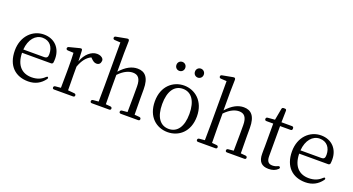

<svg xmlns="http://www.w3.org/2000/svg" viewBox="-51 -1460 3924 2132"><g transform="rotate(20 1910.5 -394.0)"><path d="M303 18C387 18 450 -17 495 -79C502 -89 502 -96 496 -102C490 -107 483 -104 474 -95C436 -58 387 -38 324 -38C214 -38 136 -106 133 -258H475C486 -258 495 -263 498 -275C500 -288 501 -304 501 -322C501 -442 423 -532 294 -532C163 -532 49 -426 49 -256C49 -72 156 18 303 18ZM134 -297C143 -419 209 -493 292 -493C376 -493 423 -432 423 -349C423 -312 414 -297 378 -297Z M588 -14C588 -2 595 4 608 4H831C844 4 851 -3 851 -14C851 -25 844 -33 832 -34L756 -41C755 -97 754 -175 754 -228V-320C783 -400 821 -448 874 -473L883 -464C907 -440 925 -427 949 -427C980 -427 996 -445 999 -474C1000 -484 1000 -490 995 -498C981 -522 952 -532 921 -532C855 -532 787 -475 754 -382L749 -505C749 -516 746 -521 742 -525C738 -528 730 -529 720 -526L599 -495C588 -492 582 -485 582 -474C582 -463 590 -457 602 -456L670 -453C673 -404 674 -354 674 -287V-228C674 -175 673 -96 672 -40L607 -34C595 -33 588 -25 588 -14Z M1034 -14C1034 -2 1041 4 1054 4H1258C1271 4 1278 -3 1278 -14C1278 -25 1271 -33 1259 -34L1203 -39C1202 -95 1201 -174 1201 -228V-385C1265 -452 1323 -472 1367 -472C1426 -472 1461 -438 1461 -342V-228C1461 -173 1460 -95 1459 -40L1395 -34C1383 -33 1376 -25 1376 -14C1376 -3 1383 4 1396 4H1600C1613 4 1620 -3 1620 -14C1620 -25 1613 -33 1601 -34L1543 -39C1542 -94 1541 -173 1541 -228V-339C1541 -479 1487 -532 1401 -532C1334 -532 1267 -499 1199 -422V-640L1202 -783C1202 -793 1200 -799 1195 -803C1190 -807 1183 -807 1173 -805L1050 -782C1038 -780 1032 -773 1032 -762C1032 -751 1039 -744 1051 -743L1120 -739V-228C1120 -175 1119 -95 1118 -40L1053 -34C1041 -33 1034 -25 1034 -14Z M1951 18C2081 18 2200 -73 2200 -257C2200 -439 2078 -532 1951 -532C1824 -532 1703 -439 1703 -257C1703 -73 1820 18 1951 18ZM1790 -255C1790 -408 1850 -493 1951 -493C2051 -493 2112 -408 2112 -255C2112 -103 2051 -20 1951 -20C1850 -20 1790 -103 1790 -255ZM1790 -719C1790 -686 1815 -666 1842 -666C1869 -666 1894 -686 1894 -719C1894 -752 1869 -772 1842 -772C1815 -772 1790 -752 1790 -719ZM2009 -719C2009 -686 2034 -666 2061 -666C2087 -666 2113 -686 2113 -719C2113 -752 2087 -772 2061 -772C2034 -772 2009 -752 2009 -719Z M2289 -14C2289 -2 2296 4 2309 4H2513C2526 4 2533 -3 2533 -14C2533 -25 2526 -33 2514 -34L2458 -39C2457 -95 2456 -174 2456 -228V-385C2520 -452 2578 -472 2622 -472C2681 -472 2716 -438 2716 -342V-228C2716 -173 2715 -95 2714 -40L2650 -34C2638 -33 2631 -25 2631 -14C2631 -3 2638 4 2651 4H2855C2868 4 2875 -3 2875 -14C2875 -25 2868 -33 2856 -34L2798 -39C2797 -94 2796 -173 2796 -228V-339C2796 -479 2742 -532 2656 -532C2589 -532 2522 -499 2454 -422V-640L2457 -783C2457 -793 2455 -799 2450 -803C2445 -807 2438 -807 2428 -805L2305 -782C2293 -780 2287 -773 2287 -762C2287 -751 2294 -744 2306 -743L2375 -739V-228C2375 -175 2374 -95 2373 -40L2308 -34C2296 -33 2289 -25 2289 -14Z M3144 18C3190 18 3225 6 3254 -22C3262 -30 3262 -38 3257 -45C3252 -51 3243 -52 3232 -46C3213 -37 3196 -32 3172 -32C3127 -32 3104 -57 3104 -117V-473H3228C3241 -473 3248 -480 3248 -493V-498C3248 -511 3241 -518 3228 -518H3104L3107 -654C3107 -668 3101 -674 3088 -674H3073C3061 -674 3054 -668 3052 -656L3027 -520L2942 -513C2930 -512 2923 -504 2923 -492C2923 -480 2930 -473 2943 -473H3023V-204C3023 -186 3023 -171 3022 -157V-116C3022 -25 3062 18 3144 18Z M3578 18C3662 18 3725 -17 3770 -79C3777 -89 3777 -96 3771 -102C3765 -107 3758 -104 3749 -95C3711 -58 3662 -38 3599 -38C3489 -38 3411 -106 3408 -258H3750C3761 -258 3770 -263 3773 -275C3775 -288 3776 -304 3776 -322C3776 -442 3698 -532 3569 -532C3438 -532 3324 -426 3324 -256C3324 -72 3431 18 3578 18ZM3409 -297C3418 -419 3484 -493 3567 -493C3651 -493 3698 -432 3698 -349C3698 -312 3689 -297 3653 -297Z"/></g></svg>

Font: 寒蝉锦书宋
Style: Regular
Weight: 400
Designer: 寒蝉锦书宋{Warren} 思源宋体{Ryoko NISHIZUKA 西塚涼子 (kana & ideographs); Frank Grießhammer (Latin, Greek & Cyrillic); Wenlong ZHANG 
Foundry: Adobe & ChillType
Version: Version 2.000;Glyphs 3.1.1 (3135)